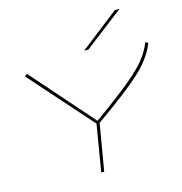

<svg xmlns="http://www.w3.org/2000/svg" viewBox="-133 -1069 1124 1189"><g transform="rotate(-15 429.0 -475.0)"><path d="M369 0 419 -300 67 -697 82 -710 430 -315Q534 -390 602.5 -443Q671 -496 713 -534.5Q755 -573 779.5 -603.5Q804 -634 820 -664Q826 -675 831.5 -686Q837 -697 841 -709L858 -700Q851 -680 840 -660Q822 -626 795.5 -592.5Q769 -559 724.5 -518.5Q680 -478 611 -425Q542 -372 439 -300L388 0ZM462 -756 711 -950H741L489 -756Z"/></g></svg>

Font: Georama ExtraExtended Thin
Style: Italic
Weight: 100
Width: 8
Italic angle: -9°
Designer: Jean-Baptiste Levee
Foundry: Production Type
Version: Version 1.000